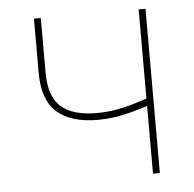

<svg xmlns="http://www.w3.org/2000/svg" viewBox="-44 -583 634 628"><g transform="rotate(-5 273.0 -269.5)"><path d="M270.5 -190.9Q180.7 -190.9 135.3 -231.7Q89.8 -272.5 89.8 -359.9V-539.1H112.3V-359.9Q112.3 -281.2 150.9 -247.3Q189.5 -213.4 268.6 -213.4Q312 -213.4 357.4 -224.1Q402.8 -234.9 451.2 -253.4V-228Q410.6 -214.4 379.6 -206.3Q348.6 -198.2 322.5 -194.6Q296.4 -190.9 270.5 -190.9ZM433.6 0V-539.1H456.1V0Z"/></g></svg>

Font: Inter 18pt Thin
Style: Regular
Weight: 250
Designer: Rasmus Andersson
Foundry: rsms
Version: Version 4.001;git-66647c0bb